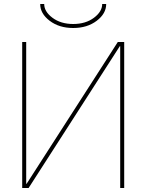

<svg xmlns="http://www.w3.org/2000/svg" viewBox="-20 -940 732 960"><path d="M181 -920H201Q201 -882 242.5 -851Q284 -820 346 -820Q408 -820 449.5 -851Q491 -882 491 -920H511Q511 -872 463.5 -836Q416 -800 346 -800Q276 -800 228.5 -836Q181 -872 181 -920ZM111 -21H113L569 -730H601V0H581V-709H579L123 0H91V-730H111Z"/></svg>

Font: M PLUS 1p Thin
Style: Regular
Weight: 250
Version: Version 1.062